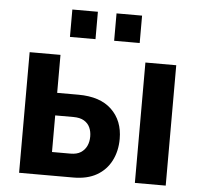

<svg xmlns="http://www.w3.org/2000/svg" viewBox="-52 -777 864 831"><g transform="rotate(5 380.0 -362.0)"><path d="M61 0V-524H195V-359H287Q382 -359 432 -311Q482 -263 482 -184Q482 -131 460.5 -89Q439 -47 398 -23.5Q357 0 296 0ZM195 -102H275Q303 -102 320 -113Q337 -124 345.5 -142Q354 -160 354 -183Q354 -205 346 -222.5Q338 -240 320.5 -250.5Q303 -261 274 -261H195ZM564 0V-523H698V0ZM229 -605V-724H340V-605ZM421 -724H532V-605H421Z"/></g></svg>

Font: YasnoRaleway
Style: Bold
Weight: 700
Designer: Matt McInerney, Pablo Impallari, Rodrigo Fuenzalida
Foundry: Matt McInerney, Pablo Impallari, Rodrigo Fuenzalida
Version: Version 4.026